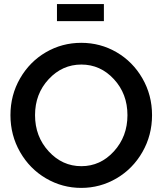

<svg xmlns="http://www.w3.org/2000/svg" viewBox="-20 -912 796 937"><path d="M258 -892H487V-809H258ZM31 -350Q31 -448 78 -529.5Q125 -611 204 -657Q283 -703 376.5 -703Q470 -703 549 -657Q628 -611 675 -529.5Q722 -448 722 -350Q722 -252 675 -170Q628 -88 548.5 -41.5Q469 5 376.5 5Q284 5 204.5 -41.5Q125 -88 78 -170Q31 -252 31 -350ZM377 -597Q284 -597 217.5 -525.5Q151 -454 151 -350Q151 -246 217.5 -173.5Q284 -101 377 -101Q470 -101 536 -173.5Q602 -246 602 -350Q602 -454 536 -525.5Q470 -597 377 -597Z"/></svg>

Font: Steamflix Grotesk
Style: Regular
Weight: 400
Designer: Julieta Ulanovsky
Foundry: Julieta Ulanovsky
Version: Version 4.000;PS 004.000;hotconv 1.0.88;makeotf.lib2.5.64775